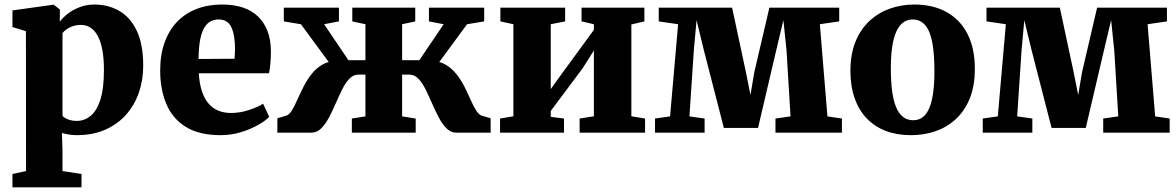

<svg xmlns="http://www.w3.org/2000/svg" viewBox="-20 -586 5196 848"><path d="M35 241.5V182.5L95 169.5L94.5 -448.5L35 -466.5V-540L214 -565H217.5L244.5 -544L244 -490Q257 -508 279.5 -525.5Q302 -543 332.2 -554.5Q362.5 -566 397.5 -566Q457.5 -566 506.2 -538.2Q555 -510.5 583.8 -450.8Q612.5 -391 612.5 -295Q612.5 -233.5 593.8 -178.2Q575 -123 537.5 -80.2Q500 -37.5 445 -13.2Q390 11 318 11Q300 11 281.8 7.8Q263.5 4.5 253.5 1L256 80.5V169.5L340 182.5V241.5ZM319.5 -52Q352.5 -52 379.8 -73.8Q407 -95.5 423 -144.8Q439 -194 439 -277Q439 -330.5 431.5 -368.2Q424 -406 410.2 -430Q396.5 -454 378 -465Q359.5 -476 337.5 -476Q318.5 -476 302.8 -470.8Q287 -465.5 275 -457.2Q263 -449 256 -440V-74.5Q263 -65.5 280.2 -58.8Q297.5 -52 319.5 -52Z M954.5 11Q859.5 11 800.8 -25.5Q742 -62 714.8 -126.5Q687.5 -191 687.5 -275Q687.5 -344.5 707 -398.5Q726.5 -452.5 762.2 -489.8Q798 -527 848.2 -546.5Q898.5 -566 960 -566Q1065.5 -566 1120 -512.8Q1174.5 -459.5 1176.5 -364.5Q1176.5 -330.5 1174.2 -305.8Q1172 -281 1168 -262.5H858Q860.5 -219 870.8 -186.2Q881 -153.5 899 -131.2Q917 -109 942.5 -98Q968 -87 1001 -87Q1040 -87 1080 -100.2Q1120 -113.5 1142 -128L1169 -70Q1154 -53.5 1121.2 -34.8Q1088.5 -16 1045 -2.5Q1001.5 11 954.5 11ZM857 -325.5 1016 -326.5Q1016.5 -337.5 1017.2 -348.2Q1018 -359 1018 -370Q1018 -430 1002.2 -465Q986.5 -500 945.5 -500Q927 -500 911.2 -492.2Q895.5 -484.5 883.5 -465.8Q871.5 -447 864.5 -413Q857.5 -379 857 -325.5Z M1205 0V-63.5L1243.5 -75Q1258 -79.5 1269.5 -98.8Q1281 -118 1293.2 -145.5Q1305.5 -173 1320.5 -202.8Q1335.5 -232.5 1355.8 -258.5Q1376 -284.5 1404.5 -301Q1433 -317.5 1472 -316.5L1478 -249.5L1309 -479L1233.5 -491.5V-552H1477V-491.5L1411.5 -479L1519 -320H1594V-479L1536 -491.5V-552H1814V-491.5L1756 -479V-320H1832L1939.5 -479L1874.5 -491.5V-552H2118.5V-491.5L2043 -479L1874 -249.5L1879.5 -316.5Q1919 -317.5 1947.2 -301Q1975.5 -284.5 1996 -258.5Q2016.5 -232.5 2031.5 -202.8Q2046.5 -173 2058.5 -145.5Q2070.5 -118 2082.5 -98.8Q2094.5 -79.5 2108.5 -75L2147 -63.5V0H1995.5Q1971.5 0 1952.8 -18.5Q1934 -37 1918.5 -66.2Q1903 -95.5 1888.8 -128.2Q1874.5 -161 1860 -190.5Q1845.5 -220 1828 -238.2Q1810.5 -256.5 1788 -256.5H1756V-72L1816 -62.5V0H1534V-62.5L1594 -72V-256.5H1563Q1540.5 -256.5 1523 -238.2Q1505.5 -220 1491 -190.5Q1476.5 -161 1462.2 -128.2Q1448 -95.5 1432.5 -66.2Q1417 -37 1398.2 -18.5Q1379.5 0 1355 0Z M2188.5 0V-62.5L2247.5 -72.5V-479L2190 -491.5V-552H2476V-491.5L2412.5 -479V-192.5L2464 -264L2603 -454V-479L2548.5 -491.5V-552H2826V-491.5L2768.5 -478V-72.5L2829 -62.5V0H2540V-62.5L2603 -72.5V-363L2553 -284L2412.5 -96V-70L2471 -62.5V0Z M2873 0V-62.5L2939.5 -72L2975 -479L2889.5 -491.5V-552H3213.5L3274.5 -267L3294.5 -166.5L3311.5 -267L3378 -552H3686.5V-491.5L3601 -479L3634.5 -72L3698.5 -62.5V0H3405V-62.5L3471.5 -72L3454 -361L3440 -497L3408 -362.5L3328 -21H3177L3088.5 -365L3056.5 -497L3044.5 -365L3025 -72L3092 -62.5V0Z M3736 -272.5Q3736 -347.5 3758.8 -402.8Q3781.5 -458 3821 -494.2Q3860.5 -530.5 3911 -548.2Q3961.5 -566 4018 -566Q4100.5 -566 4160.5 -532.8Q4220.5 -499.5 4253 -436.2Q4285.5 -373 4285.5 -282.5Q4285.5 -205.5 4262.8 -150.2Q4240 -95 4200.5 -59Q4161 -23 4110.2 -6Q4059.5 11 4003 11Q3941.5 11 3892.2 -7.8Q3843 -26.5 3808.2 -62.8Q3773.5 -99 3754.8 -152Q3736 -205 3736 -272.5ZM4013.5 -55Q4045 -55 4065.5 -77.8Q4086 -100.5 4096.5 -148Q4107 -195.5 4107 -270Q4107 -326 4102 -369Q4097 -412 4085.8 -441Q4074.5 -470 4056 -485Q4037.5 -500 4011 -500Q3980 -500 3958.5 -477.2Q3937 -454.5 3925.8 -407.2Q3914.5 -360 3914.5 -285Q3914.5 -228 3920 -185.2Q3925.5 -142.5 3937.5 -113.5Q3949.5 -84.5 3968 -69.8Q3986.5 -55 4013.5 -55Z M4320.5 0V-62.5L4387 -72L4422.5 -479L4337 -491.5V-552H4661L4722 -267L4742 -166.5L4759 -267L4825.5 -552H5134V-491.5L5048.5 -479L5082 -72L5146 -62.5V0H4852.5V-62.5L4919 -72L4901.5 -361L4887.5 -497L4855.5 -362.5L4775.5 -21H4624.5L4536 -365L4504 -497L4492 -365L4472.5 -72L4539.5 -62.5V0Z"/></svg>

Font: Merriweather 28pt Black
Style: Regular
Weight: 900
Version: Version 2.100